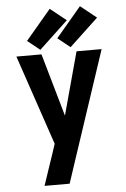

<svg xmlns="http://www.w3.org/2000/svg" viewBox="-63 -1030 703 1075"><g transform="rotate(-5 288.0 -492.5)"><path d="M143 0H284L331 -142L528 -735H387L291 -382L190 -735H49L220 -230L203 -178Q188 -134 173 -89.5Q158 -45 143 0ZM356 -761 518 -913 428 -985 286 -817ZM186 -761 348 -913 258 -985 116 -817Z"/></g></svg>

Font: Iosevka Sparkle Extrabold
Style: Regular
Weight: 800
Designer: Belleve Invis
Foundry: Belleve Invis
Version: Version 4.5.0; ttfautohint (v1.8.3)